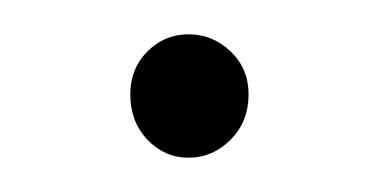

<svg xmlns="http://www.w3.org/2000/svg" viewBox="-20 -84 221 112"><path d="M125 -29Q125 -13 114.5 -2.5Q104 8 90 8Q76 8 66 -2.5Q56 -13 56 -29Q56 -44 66 -54Q76 -64 90 -64Q104 -64 114.5 -54Q125 -44 125 -29Z"/></svg>

Font: Montserrat arm2 ExtraLight
Style: Regular
Weight: 275
Designer: Julieta Ulanovsky
Foundry: Julieta Ulanovsky
Version: Version 6.000